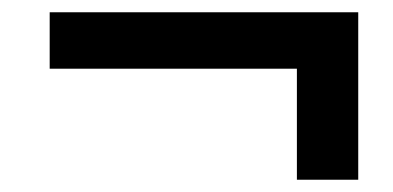

<svg xmlns="http://www.w3.org/2000/svg" viewBox="-20 -557 640 313"><path d="M464 -264V-445H61V-537H564V-264Z"/></svg>

Font: Victor Mono Thin
Style: Bold
Weight: 700
Monospace: yes
Version: Version 1.561;gftools[0.9.30]